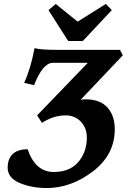

<svg xmlns="http://www.w3.org/2000/svg" viewBox="-20 -947 665 977"><path d="M217.8 9.8Q140.6 9.8 79.8 -16.1Q19 -42 19 -93.8Q19 -138.2 44.4 -162.8Q69.8 -187.5 120.6 -187.5Q159.7 -71.8 253.9 -71.8Q348.1 -71.8 392.1 -140.6Q421.9 -187 421.9 -246.6Q421.9 -295.9 391.4 -327.9Q360.8 -359.9 313.5 -359.9Q252.4 -359.9 193.4 -321.8L168.9 -359.9L426.8 -627.4H249Q198.2 -627.4 153.3 -513.7L103 -525.4Q136.7 -599.1 155.8 -702.1Q186 -693.4 266.1 -693.4H590.3L605 -665.5L390.1 -439Q403.3 -441.4 417 -441.4Q489.7 -441.4 526.9 -399.7Q564 -357.9 564 -289.6Q564 -159.7 452.9 -75Q341.8 9.8 217.8 9.8ZM401.4 -738.3H327.1L226.6 -895.5L263.7 -926.8L375 -836.9L518.6 -926.8L548.8 -895.5Z"/></svg>

Font: Kelvinch
Style: Bold Italic
Weight: 700
Italic angle: -10°
Designer: Paul James Miller
Foundry: High-Logic / Made with FontCreator
Version: Version 3.30 September 23, 2016